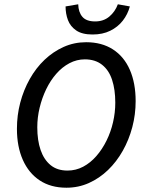

<svg xmlns="http://www.w3.org/2000/svg" viewBox="-20 -864 680 896"><path d="M290 12Q217 12 165.5 -22Q114 -56 86.5 -118Q59 -180 59 -263Q59 -326 74.5 -385Q90 -444 119 -495.5Q148 -547 188 -585Q228 -623 277 -645Q326 -667 382 -667Q455 -667 507 -633.5Q559 -600 586 -538Q613 -476 613 -392Q613 -330 597.5 -271Q582 -212 553 -160.5Q524 -109 484 -70.5Q444 -32 395 -10Q346 12 290 12ZM295 -68Q334 -68 368 -86Q402 -104 429.5 -135.5Q457 -167 477 -207.5Q497 -248 507.5 -293.5Q518 -339 518 -385Q518 -446 503 -491.5Q488 -537 456 -562Q424 -587 376 -587Q338 -587 304 -569Q270 -551 242.5 -519.5Q215 -488 195.5 -447.5Q176 -407 165 -361.5Q154 -316 154 -270Q154 -209 169.5 -164Q185 -119 216 -93.5Q247 -68 295 -68ZM412 -703Q363 -703 335.5 -722Q308 -741 297 -770.5Q286 -800 286 -834L345 -844Q346 -807 364.5 -785.5Q383 -764 424 -764Q463 -764 490 -786.5Q517 -809 530 -844L586 -834Q576 -797 553 -767.5Q530 -738 494.5 -720.5Q459 -703 412 -703Z"/></svg>

Font: Source Sans 3 Medium
Style: Italic
Weight: 500
Italic angle: -11°
Designer: Paul D. Hunt
Foundry: Adobe
Version: Version 3.052;hotconv 1.1.0;makeotfexe 2.6.0